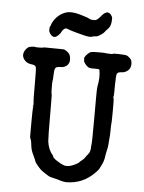

<svg xmlns="http://www.w3.org/2000/svg" viewBox="-55 -797 657 877"><g transform="rotate(5 273.5 -358.5)"><path d="M100 -299V-305Q101 -303 101 -298.5Q101 -294 100 -292ZM236 -557Q246 -550 249 -536Q255 -508 237 -494Q226 -486 213 -486Q191 -486 186.5 -478.5Q182 -471 181.5 -447.5Q181 -424 180 -423Q179 -422 178.5 -406.5Q178 -391 178.5 -385Q179 -379 179 -370Q179 -361 180.5 -360Q182 -359 182 -261.5Q182 -164 184 -142Q189 -104 211 -80Q212 -79 212 -76Q214 -69 232 -57Q262 -38 274 -38Q286 -38 291.5 -39.5Q297 -41 300 -42Q303 -43 303.5 -43.5Q304 -44 305 -44Q306 -44 307.5 -45Q309 -46 311 -46.5Q313 -47 313 -47.5Q313 -48 314 -48Q315 -48 318 -49.5Q321 -51 321 -51.5Q321 -52 327 -55Q333 -58 333.5 -60Q334 -62 344 -69.5Q354 -77 360 -86.5Q366 -96 367.5 -96.5Q369 -97 372 -102.5Q375 -108 376 -108.5Q377 -109 378 -113.5Q379 -118 379.5 -120.5Q380 -123 380.5 -125.5Q381 -128 381 -130.5Q381 -133 380.5 -133Q380 -133 382 -145Q384 -157 384 -270Q384 -396 384.5 -395.5Q385 -395 385 -402Q385 -409 385.5 -409Q386 -409 386 -412.5Q386 -416 389 -430Q392 -452 390.5 -470.5Q389 -489 386.5 -490.5Q384 -492 368 -492Q343 -491 336 -496Q323 -505 315 -521Q315 -534 314 -534.5Q313 -535 316 -541Q319 -547 328 -556Q337 -565 344.5 -566.5Q352 -568 380.5 -568Q409 -568 409.5 -567Q410 -566 419.5 -566Q429 -566 435 -565.5Q441 -565 442 -566Q443 -569 470.5 -568Q498 -567 504.5 -565.5Q511 -564 519.5 -556Q528 -548 529 -544.5Q530 -541 531 -534.5Q532 -528 531.5 -527.5Q531 -527 531 -521Q529 -505 517 -496Q505 -487 493.5 -486.5Q482 -486 476.5 -484Q471 -482 468.5 -476.5Q466 -471 465 -426Q465 -380 464 -377Q461 -367 463.5 -365.5Q466 -364 465.5 -306Q465 -248 464 -246.5Q463 -245 463 -223.5Q463 -202 462.5 -197Q462 -192 461.5 -185.5Q461 -179 460.5 -174.5Q460 -170 459.5 -160.5Q459 -151 458.5 -148Q458 -145 457.5 -140Q457 -135 454 -123.5Q451 -112 448.5 -94Q446 -76 438.5 -61Q431 -46 428 -39.5Q425 -33 412 -20Q358 36 281 36Q266 35 254.5 31Q243 27 227.5 23.5Q212 20 207 18.5Q202 17 185.5 6.5Q169 -4 160.5 -12Q152 -20 143 -31.5Q134 -43 134 -44.5Q134 -46 131.5 -51.5Q129 -57 128.5 -59Q128 -61 122 -73Q111 -95 109 -112.5Q107 -130 106 -134.5Q105 -139 103.5 -144Q102 -149 100.5 -150Q99 -151 99.5 -220Q100 -289 101 -289Q102 -289 102 -304Q102 -319 101 -319.5Q100 -320 100 -394Q100 -468 98 -474Q96 -484 81 -486Q58 -488 46.5 -500.5Q35 -513 35 -526Q35 -539 44 -551Q53 -563 61.5 -565Q70 -567 78 -567.5Q86 -568 87 -567Q88 -566 105 -566Q122 -566 123 -567.5Q124 -569 139.5 -568.5Q155 -568 187 -568Q219 -568 220 -567Q221 -566 225.5 -564Q230 -562 231 -561Q232 -560 236 -557ZM374 -733Q405 -772 424 -735Q427 -728 424.5 -709Q422 -690 411.5 -679.5Q401 -669 397.5 -663.5Q394 -658 380 -648.5Q366 -639 359.5 -639.5Q353 -640 346 -637.5Q339 -635 329.5 -635Q320 -635 293.5 -642Q267 -649 265.5 -649.5Q264 -650 250 -654Q236 -658 227 -662Q218 -666 210.5 -659.5Q203 -653 200.5 -646.5Q198 -640 190 -632Q167 -607 149 -635Q144 -642 144 -650Q144 -665 147.5 -668.5Q151 -672 150 -673.5Q149 -675 155 -686Q175 -723 213 -736Q238 -744 277.5 -732.5Q317 -721 320 -718Q323 -715 332 -713.5Q341 -712 341.5 -712.5Q342 -713 350 -713.5Q358 -714 374 -733Z"/></g></svg>

Font: TT2020 Style E
Style: Regular
Weight: 400
Version: Version 00.2